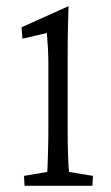

<svg xmlns="http://www.w3.org/2000/svg" viewBox="-20 -602 361 622"><path d="M199.2 -185.5Q199.2 -136.7 200.2 -106.9Q201.2 -77.1 202.1 -63Q203.1 -48.8 204.1 -44.9L281.2 -32.2L279.3 0H59.6L57.6 -32.2L132.8 -44.9Q133.8 -50.8 134.3 -69.3Q134.8 -87.9 135.7 -117.2Q136.7 -146.5 136.7 -185.5V-395.5Q136.7 -419.9 135.3 -445.3Q133.8 -470.7 131.8 -495.1L52.7 -476.6L49.8 -513.7L202.1 -582Q201.2 -556.6 200.2 -517.6Q199.2 -478.5 199.2 -411.1Z"/></svg>

Font: Crimson Pro Light
Style: Regular
Weight: 300
Designer: Jacques Le Bailly
Foundry: Baron von Fonthausen
Version: Version 1.003